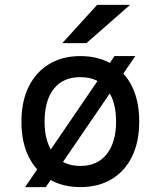

<svg xmlns="http://www.w3.org/2000/svg" viewBox="-20 -752 656 784"><path d="M82.5 12 447.5 -523H532.5L167 12ZM308 12Q235 12 181 -20Q127 -52 97.2 -111.8Q67.5 -171.5 67.5 -255Q67.5 -338 97.2 -398Q127 -458 181 -490.5Q235 -523 308 -523Q381.5 -523 435.5 -491Q489.5 -459 519 -399Q548.5 -339 548.5 -255.5Q548.5 -172.5 519 -112.5Q489.5 -52.5 435.5 -20.2Q381.5 12 308 12ZM308 -74.5Q378.5 -74.5 416.2 -123.2Q454 -172 454 -255.5Q454 -339 417.2 -388Q380.5 -437 308 -437Q237 -437 199.5 -389Q162 -341 162 -255Q162 -172 199.5 -123.2Q237 -74.5 308 -74.5ZM234.5 -576 376.5 -732H511L333 -576Z"/></svg>

Font: Overpass Mono Medium
Style: Regular
Weight: 500
Monospace: yes
Designer: Delve Withrington, Dave Bailey
Foundry: Delve Fonts LLC
Version: Version 4.000